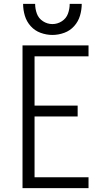

<svg xmlns="http://www.w3.org/2000/svg" viewBox="-20 -969 540 989"><path d="M96 0V-735H436V-679H158V-425H380V-369H158V-56H436V0ZM250 -789Q219 -789 189 -800Q159 -811 138 -834.5Q117 -858 108 -888Q99 -918 99 -949H161Q161 -923 170 -898.5Q179 -874 201.5 -859.5Q224 -845 250 -845Q276 -845 298.5 -859.5Q321 -874 330 -898.5Q339 -923 339 -949H401Q401 -918 392 -888Q383 -858 362 -834.5Q341 -811 311 -800Q281 -789 250 -789Z"/></svg>

Font: Iosevka SS01 Light
Style: Regular
Weight: 300
Monospace: yes
Designer: Belleve Invis
Foundry: Belleve Invis
Version: 2.3.3; ttfautohint (v1.8.3)